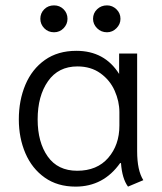

<svg xmlns="http://www.w3.org/2000/svg" viewBox="-20 -684 603 714"><path d="M50 -240Q50 -311 74.5 -369Q99 -427 147 -461Q195 -495 264 -495Q369 -495 423 -409V-485H490V-122Q490 -50 513 -14L456 10Q434 -20 430 -77L427 -78Q365 10 261 10Q194 10 146.5 -23.5Q99 -57 74.5 -114Q50 -171 50 -240ZM424 -217V-267Q424 -307 406.5 -346.5Q389 -386 353.5 -411.5Q318 -437 268 -437Q197 -437 158.5 -382Q120 -327 120 -240Q120 -155 157.5 -102Q195 -49 267 -49Q341 -49 382.5 -97Q424 -145 424 -217ZM130 -614Q130 -635 144.5 -649.5Q159 -664 181 -664Q202 -664 216.5 -649.5Q231 -635 231 -614Q231 -594 216.5 -579Q202 -564 181 -564Q159 -564 144.5 -579Q130 -594 130 -614ZM326 -614Q326 -635 341 -649.5Q356 -664 378 -664Q398 -664 413 -649.5Q428 -635 428 -614Q428 -594 413 -579Q398 -564 378 -564Q356 -564 341 -579Q326 -594 326 -614Z"/></svg>

Font: Niramit Light
Style: Regular
Weight: 300
Designer: Katatrad Aksorn Co.,Ltd.
Foundry: Cadson Demak Co.,Ltd.
Version: Version 1.000; ttfautohint (v1.6)